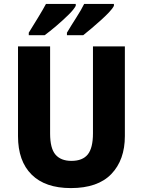

<svg xmlns="http://www.w3.org/2000/svg" viewBox="-20 -951 730 981"><path d="M618 -256Q618 -134 549 -62Q480 10 342 10Q211 10 141.5 -59Q72 -128 72 -255V-714H236V-269Q236 -193 263.5 -161Q291 -129 345 -129Q402 -129 428.5 -162Q455 -195 455 -270V-714H618ZM562 -921Q555 -907 536.5 -887.5Q518 -868 494 -846.5Q470 -825 446.5 -805Q423 -785 405 -771H322V-784Q344 -821 370 -861.5Q396 -902 410 -931H562ZM367 -921Q357 -902 329 -874.5Q301 -847 267.5 -818.5Q234 -790 208 -771H127V-784Q150 -821 175 -862Q200 -903 215 -931H367Z"/></svg>

Font: Noto Sans Arabic SemCond ExtBd
Style: Regular
Weight: 800
Width: 4
Designer: Monotype Design Team, Nadine Chahine, Nizar Qandah and Khaled Hosny
Foundry: Monotype Imaging Inc.
Version: Version 2.012; ttfautohint (v1.8.4.7-5d5b)